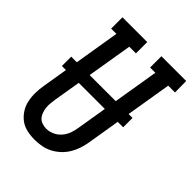

<svg xmlns="http://www.w3.org/2000/svg" viewBox="-213 -843 959 959"><g transform="rotate(45 266.5 -363.5)"><path d="M204 8Q176 8 149 2Q122 -4 101.5 -19.5Q81 -35 66.5 -57.5Q52 -80 46.5 -106.5Q41 -133 41.5 -161Q42 -189 47 -217L119 -655H82V-735H257V-655H210L135 -204Q133 -189 131.5 -174Q130 -159 132 -144Q134 -129 139 -115.5Q144 -102 153 -92Q162 -82 176.5 -77Q191 -72 206 -72Q227 -72 248 -81.5Q269 -91 284 -108.5Q299 -126 306.5 -147Q314 -168 317 -189L394 -655H357V-735H532L533 -655H485L406 -176Q402 -152 394.5 -128.5Q387 -105 374 -83Q361 -61 342 -43Q323 -25 300 -13Q277 -1 252.5 3.5Q228 8 204 8ZM40 -349V-415H473V-349Z"/></g></svg>

Font: Iosevka Curly Slab Medium
Style: Italic
Weight: 500
Italic angle: -9°
Monospace: yes
Designer: Belleve Invis
Foundry: Belleve Invis
Version: Version 22.1.2; ttfautohint (v1.8.4)